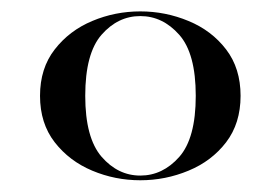

<svg xmlns="http://www.w3.org/2000/svg" viewBox="-20 -602 485 332"><path d="M222.6 -290.3Q179 -290.3 139.5 -306.9Q100 -323.4 74.6 -356Q49.2 -388.7 49.2 -436.3Q49.2 -483.9 74.6 -516.5Q100 -549.2 139.5 -565.7Q179 -582.3 222.6 -582.3Q266.1 -582.3 306 -565.7Q346 -549.2 371 -516.5Q396 -483.9 396 -436.3Q396 -388.7 371 -356Q346 -323.4 306 -306.9Q266.1 -290.3 222.6 -290.3ZM222.6 -298.4Q261.3 -298.4 289.9 -330.6Q318.5 -362.9 318.5 -436.3Q318.5 -509.7 289.9 -541.9Q261.3 -574.2 222.6 -574.2Q183.9 -574.2 155.6 -541.9Q127.4 -509.7 127.4 -436.3Q127.4 -363.7 155.6 -331Q183.9 -298.4 222.6 -298.4Z"/></svg>

Font: Playfair 144pt SemiExpanded Medium
Style: Regular
Weight: 500
Width: 6
Designer: Claus Eggers Sørensen
Foundry: Claus Eggers Sørensen
Version: Version 2.203